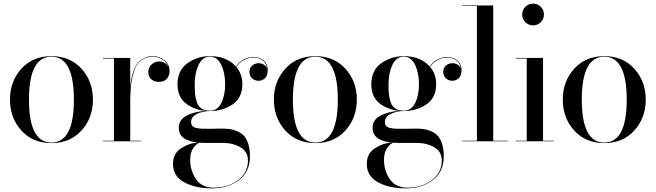

<svg xmlns="http://www.w3.org/2000/svg" viewBox="-20 -780 3620 1060"><path d="M98 -59.5Q35 -129 35 -230Q35 -331 98 -400.5Q161 -470 264 -470Q367 -470 430 -400.5Q493 -331 493 -230Q493 -129 430 -59.5Q367 10 264 10Q161 10 98 -59.5ZM264 -467Q140 -467 140 -230Q140 7 264 7Q388 7 388 -230Q388 -467 264 -467Z M548 -3H609V-457H548V-460H699V-299Q714 -470 824 -470Q860 -470 888 -447Q916 -424 916 -389Q916 -362 901 -345Q886 -328 858 -328Q832 -328 815.5 -342Q799 -356 799 -383Q799 -411 820.5 -427.5Q842 -444 868.5 -440Q895 -436 909 -411Q899 -438 875 -452.5Q851 -467 824 -467Q785 -467 759 -446.5Q733 -426 720.5 -388Q708 -350 703.5 -311.5Q699 -273 699 -223V-3H759V0H548Z M967 -74Q967 -119 1010 -141.5Q1053 -164 1114 -168Q1050 -174 1005 -210Q960 -246 960 -315Q960 -391 1014.5 -430.5Q1069 -470 1139 -470Q1232 -470 1282 -413Q1321 -465 1379 -465Q1416 -465 1437 -444.5Q1458 -424 1458 -394Q1458 -363 1443 -348.5Q1428 -334 1407 -334Q1387 -334 1372 -347.5Q1357 -361 1357 -384Q1357 -405 1372 -418Q1387 -431 1408 -431Q1424 -431 1437.5 -422.5Q1451 -414 1454 -401Q1452 -426 1433 -444Q1414 -462 1379 -462Q1323 -462 1284 -411Q1318 -372 1318 -315Q1318 -240 1264 -203.5Q1210 -167 1140 -167Q1101 -167 1068 -151.5Q1035 -136 1035 -106Q1035 -93 1041.5 -85Q1048 -77 1064 -73.5Q1080 -70 1092.5 -69.5Q1105 -69 1132 -69Q1150 -69 1170 -69.5Q1190 -70 1203 -70Q1229 -70 1248.5 -67.5Q1268 -65 1290 -55.5Q1312 -46 1326.5 -30.5Q1341 -15 1350.5 14Q1360 43 1360 82Q1360 168 1299.5 214Q1239 260 1150 260Q1058 260 996.5 226Q935 192 935 125Q935 67 980.5 38Q1026 9 1074 7Q967 -3 967 -74ZM1055 -315Q1055 -281 1057 -260Q1059 -239 1067 -215.5Q1075 -192 1093 -180.5Q1111 -169 1139 -169Q1181 -169 1202 -211.5Q1223 -254 1223 -315Q1223 -377 1201.5 -422Q1180 -467 1139 -467Q1098 -467 1076.5 -422Q1055 -377 1055 -315ZM1030 102Q1030 162 1062 209Q1094 256 1160 256Q1239 256 1294 214.5Q1349 173 1349 107Q1349 57 1307.5 33Q1266 9 1210 9H1116Q1091 9 1079 8Q1030 36 1030 102Z M1555 -59.5Q1492 -129 1492 -230Q1492 -331 1555 -400.5Q1618 -470 1721 -470Q1824 -470 1887 -400.5Q1950 -331 1950 -230Q1950 -129 1887 -59.5Q1824 10 1721 10Q1618 10 1555 -59.5ZM1721 -467Q1597 -467 1597 -230Q1597 7 1721 7Q1845 7 1845 -230Q1845 -467 1721 -467Z M2037 -74Q2037 -119 2080 -141.5Q2123 -164 2184 -168Q2120 -174 2075 -210Q2030 -246 2030 -315Q2030 -391 2084.5 -430.5Q2139 -470 2209 -470Q2302 -470 2352 -413Q2391 -465 2449 -465Q2486 -465 2507 -444.5Q2528 -424 2528 -394Q2528 -363 2513 -348.5Q2498 -334 2477 -334Q2457 -334 2442 -347.5Q2427 -361 2427 -384Q2427 -405 2442 -418Q2457 -431 2478 -431Q2494 -431 2507.5 -422.5Q2521 -414 2524 -401Q2522 -426 2503 -444Q2484 -462 2449 -462Q2393 -462 2354 -411Q2388 -372 2388 -315Q2388 -240 2334 -203.5Q2280 -167 2210 -167Q2171 -167 2138 -151.5Q2105 -136 2105 -106Q2105 -93 2111.5 -85Q2118 -77 2134 -73.5Q2150 -70 2162.5 -69.5Q2175 -69 2202 -69Q2220 -69 2240 -69.5Q2260 -70 2273 -70Q2299 -70 2318.5 -67.5Q2338 -65 2360 -55.5Q2382 -46 2396.5 -30.5Q2411 -15 2420.5 14Q2430 43 2430 82Q2430 168 2369.5 214Q2309 260 2220 260Q2128 260 2066.5 226Q2005 192 2005 125Q2005 67 2050.5 38Q2096 9 2144 7Q2037 -3 2037 -74ZM2125 -315Q2125 -281 2127 -260Q2129 -239 2137 -215.5Q2145 -192 2163 -180.5Q2181 -169 2209 -169Q2251 -169 2272 -211.5Q2293 -254 2293 -315Q2293 -377 2271.5 -422Q2250 -467 2209 -467Q2168 -467 2146.5 -422Q2125 -377 2125 -315ZM2100 102Q2100 162 2132 209Q2164 256 2230 256Q2309 256 2364 214.5Q2419 173 2419 107Q2419 57 2377.5 33Q2336 9 2280 9H2186Q2161 9 2149 8Q2100 36 2100 102Z M2532 -3H2613V-747H2532V-750H2703V-3H2783V0H2532Z M2880.5 -657.5Q2863 -675 2863 -700Q2863 -725 2880.5 -742.5Q2898 -760 2923 -760Q2948 -760 2965.5 -742.5Q2983 -725 2983 -700Q2983 -675 2965.5 -657.5Q2948 -640 2923 -640Q2898 -640 2880.5 -657.5ZM2827 -3H2888V-457H2827V-460H2978V-3H3038V0H2827Z M3150 -59.5Q3087 -129 3087 -230Q3087 -331 3150 -400.5Q3213 -470 3316 -470Q3419 -470 3482 -400.5Q3545 -331 3545 -230Q3545 -129 3482 -59.5Q3419 10 3316 10Q3213 10 3150 -59.5ZM3316 -467Q3192 -467 3192 -230Q3192 7 3316 7Q3440 7 3440 -230Q3440 -467 3316 -467Z"/></svg>

Font: Bodoni* 72
Style: Regular
Weight: 400
Version: Version 1.003